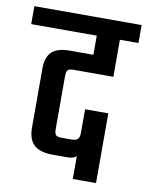

<svg xmlns="http://www.w3.org/2000/svg" viewBox="-97 -681 566 735"><g transform="rotate(10 185.5 -313.0)"><path d="M321.8 -412.1H168.9Q150.9 -412.1 145 -406.2Q139.2 -400.4 139.2 -381.8V-178.2Q139.2 -159.7 144.8 -153.8Q150.4 -147.9 168 -147.9H205.1Q223.1 -147.9 230 -155Q236.8 -162.1 236.8 -180.2V-271H327.1V0H236.8V-88.9Q226.1 -78.1 201.2 -78.1H145Q95.2 -78.1 72 -99.6Q48.8 -121.1 48.8 -167V-397Q48.8 -440.9 70.8 -461.4Q92.8 -481.9 141.1 -481.9H231.9V-556.2H-22.9V-626H394V-556.2H321.8Z"/></g></svg>

Font: Teko
Style: Regular
Weight: 400
Designer: Manushi Parikh, Jonny Pinhorn
Foundry: Indian Type Foundry
Version: Version 2.000;PS 1.0;hotconv 1.0.79;makeotf.lib2.5.61930